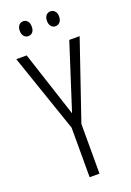

<svg xmlns="http://www.w3.org/2000/svg" viewBox="-167 -948 688 1008"><g transform="rotate(-20 177.0 -444.5)"><path d="M178 -347 296 -714H354L205 -278V0H150V-277L0 -714H58ZM68 -848Q68 -867 77.5 -878Q87 -889 102 -889Q116 -889 125.5 -878Q135 -867 135 -848Q135 -827 125.5 -816.5Q116 -806 102 -806Q87 -806 77.5 -817Q68 -828 68 -848ZM220 -848Q220 -867 229.5 -878Q239 -889 254 -889Q268 -889 278 -878.5Q288 -868 288 -848Q288 -828 278 -817Q268 -806 254 -806Q239 -806 229.5 -817Q220 -828 220 -848Z"/></g></svg>

Font: Noto Sans Khmer ExtraCondensed Light
Style: Regular
Weight: 300
Width: 2
Designer: Danh Hong and the Monotype Design Team
Foundry: Monotype Imaging Inc.
Version: Version 2.004; ttfautohint (v1.8.4.7-5d5b)